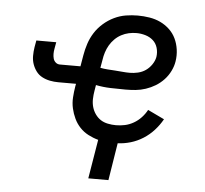

<svg xmlns="http://www.w3.org/2000/svg" viewBox="-50 -581 851 798"><g transform="rotate(5 375.0 -182.0)"><path d="M431 164H347L374 1Q352 -5 332 -15.5Q312 -26 297 -42Q282 -58 272.5 -78Q263 -98 258 -120Q253 -142 254.5 -165.5Q256 -189 260 -213L262 -223H188Q170 -223 152.5 -226.5Q135 -230 120 -238Q105 -246 95 -259.5Q85 -273 79.5 -289Q74 -305 74 -323Q74 -341 77 -360L82 -388H165L160 -360Q158 -349 158 -339Q158 -329 160.5 -319.5Q163 -310 170.5 -303.5Q178 -297 188 -297H274L282 -344Q286 -368 294 -392.5Q302 -417 316 -439Q330 -461 350.5 -479Q371 -497 395 -508.5Q419 -520 444 -524Q469 -528 493 -528Q518 -528 542.5 -524Q567 -520 588 -510Q609 -500 626 -484Q643 -468 653 -447Q663 -426 666.5 -401.5Q670 -377 666 -352Q663 -332 653 -311.5Q643 -291 627.5 -274.5Q612 -258 593 -246.5Q574 -235 553 -228Q532 -221 511 -219Q490 -217 469 -217Q438 -217 406.5 -218Q375 -219 345 -225L341 -201Q338 -184 337.5 -166.5Q337 -149 341.5 -133Q346 -117 355.5 -103.5Q365 -90 378 -81.5Q391 -73 408 -69.5Q425 -66 442 -66Q461 -66 479.5 -70Q498 -74 515.5 -84Q533 -94 547 -109Q561 -124 570 -141L639 -108Q625 -83 605.5 -61.5Q586 -40 561.5 -24.5Q537 -9 510 -1Q483 7 456 8ZM481 -288Q497 -288 514.5 -292Q532 -296 546.5 -306Q561 -316 571.5 -331.5Q582 -347 585 -363Q588 -383 582.5 -401.5Q577 -420 563.5 -432Q550 -444 531.5 -449.5Q513 -455 494 -455Q478 -455 462 -451.5Q446 -448 431 -440Q416 -432 404 -420Q392 -408 383.5 -393.5Q375 -379 370 -363Q365 -347 363 -332L357 -298Q373 -295 388 -294Q403 -293 419 -292Q435 -291 450 -289.5Q465 -288 481 -288Z"/></g></svg>

Font: Iosevka Plex Etoile
Style: Italic
Weight: 400
Italic angle: -9°
Designer: Belleve Invis
Foundry: Belleve Invis
Version: Version 25.1.1; ttfautohint (v1.8.4)